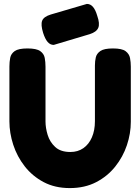

<svg xmlns="http://www.w3.org/2000/svg" viewBox="-20 -939 715 979"><path d="M336 20Q260 20 202.5 -10.5Q145 -41 106 -91Q67 -141 47.5 -201Q28 -261 28 -320V-600Q28 -623 32 -644Q36 -665 55 -678.5Q74 -692 120 -692Q166 -692 185 -678.5Q204 -665 208 -644Q212 -623 212 -599V-320Q212 -287 223 -251Q234 -215 261.5 -189.5Q289 -164 339 -164Q377 -164 405 -183.5Q433 -203 448.5 -238.5Q464 -274 464 -321V-605Q464 -627 468.5 -646.5Q473 -666 492 -679Q511 -692 556 -692Q602 -692 620.5 -678Q639 -664 643 -643Q647 -622 647 -599V-318Q647 -258 627 -198.5Q607 -139 567.5 -89.5Q528 -40 470 -10Q412 20 336 20ZM254 -710Q236 -710 223 -725Q210 -740 200 -771Q187 -813 195 -833.5Q203 -854 239 -865L423 -919Q441 -919 454 -904Q467 -889 476 -858Q490 -818 481 -797Q472 -776 438 -765Z"/></svg>

Font: Fredoka
Style: Bold
Weight: 700
Designer: Ben Nathan
Foundry: Milena B. Brandão, Ben Nathan
Version: Version 2.001